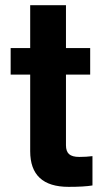

<svg xmlns="http://www.w3.org/2000/svg" viewBox="-20 -707 415 739"><path d="M96.2 -125V-419.9H21V-522H96.2V-687H233.9V-522H327.1V-419.9H233.9V-147.9Q233.9 -124.5 245.8 -113.8Q257.8 -103 285.2 -103Q298.8 -103 311.5 -103.8Q324.2 -104.5 330.1 -105.5L335.9 -106V6.8Q303.2 12.2 244.1 12.2Q96.2 12.2 96.2 -125Z"/></svg>

Font: Standard
Style: Bold
Weight: 400
Designer: Bryce Wilner
Version: Version 2.000;PS 2.0;hotconv 16.6.51;makeotf.lib2.5.65220 DE